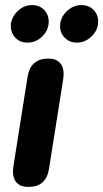

<svg xmlns="http://www.w3.org/2000/svg" viewBox="-20 -729 407 757"><path d="M31 -54Q32 -64 33 -74L89 -428Q101 -498 171 -498Q200 -498 215.5 -482Q231 -466 231 -436Q230 -426 229 -416L173 -62Q167 -27 147 -9.5Q127 8 91 8Q62 8 46.5 -8Q31 -24 31 -54ZM23 -635Q28 -666 52 -687.5Q76 -709 107 -709Q135 -709 153.5 -690.5Q172 -672 172 -644Q172 -610 147 -585.5Q122 -561 88 -561Q57 -561 38.5 -582.5Q20 -604 23 -635ZM217 -626Q217 -659 242.5 -684Q268 -709 301 -709Q330 -709 348.5 -690.5Q367 -672 367 -644Q367 -611 341.5 -586Q316 -561 283 -561Q255 -561 236 -579.5Q217 -598 217 -626Z"/></svg>

Font: SN Pro Bold
Style: Bold Italic
Weight: 700
Italic angle: -9°
Designer: Tobias Whetton
Foundry: Supernotes
Version: Version 1.003